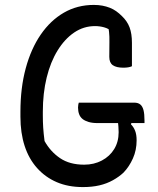

<svg xmlns="http://www.w3.org/2000/svg" viewBox="-20 -740 640 780"><path d="M300 -323H525Q541 -323 550 -315.5Q559 -308 563 -292.5Q567 -277 567 -250V-240H376Q355 -240 340 -244.5Q325 -249 315.5 -256.5Q306 -264 301.5 -276Q297 -288 297 -303Q297 -309 298 -314.5Q299 -320 300 -323ZM361 -720Q380 -720 396 -717Q412 -714 426 -708.5Q440 -703 452 -694.5Q464 -686 475 -675Q497 -654 506.5 -628.5Q516 -603 516 -566Q516 -550 516 -534Q516 -518 516 -502Q516 -486 516 -471Q510 -468 501 -466.5Q492 -465 481 -465Q453 -465 438.5 -475Q424 -485 424 -509Q424 -546 424.5 -569Q425 -592 423 -610.5Q421 -629 413 -649L439 -610Q421 -624 403 -629Q385 -634 366 -634Q320 -634 281.5 -608Q243 -582 214 -535Q185 -488 169.5 -424.5Q154 -361 154 -286V-271Q154 -245 155.5 -221.5Q157 -198 161 -167Q185 -124 224 -97.5Q263 -71 322 -71Q362 -71 394 -88Q426 -105 444 -134.5Q462 -164 462 -203Q462 -216 461 -226.5Q460 -237 459 -246.5Q458 -256 455 -265H522L512 -235Q523 -224 529 -208.5Q535 -193 535 -170Q535 -130 520 -96.5Q505 -63 482 -39Q464 -22 439 -8Q414 6 384 13Q354 20 317 20Q257 20 210.5 0Q164 -20 130.5 -57.5Q97 -95 80 -147.5Q63 -200 63 -266V-286Q63 -383 84.5 -462.5Q106 -542 145.5 -599.5Q185 -657 239.5 -688.5Q294 -720 361 -720Z"/></svg>

Font: Recursive Monospace Casual
Style: Regular
Weight: 400
Version: Version 1.047